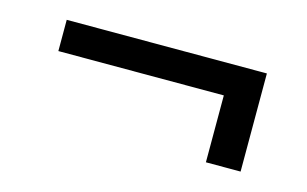

<svg xmlns="http://www.w3.org/2000/svg" viewBox="-41 -413 594 371"><g transform="rotate(15 256.0 -228.0)"><path d="M386.7 -263.7H55.7V-326.2H456.1V-129.9H386.7Z"/></g></svg>

Font: Altinn-DIN
Style: Regular
Weight: 400
Designer: Charles Nix
Foundry: Altinn
Version: Version 2.00